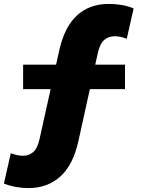

<svg xmlns="http://www.w3.org/2000/svg" viewBox="-55 -735 723 980"><path d="M91 225Q60.5 225 29 219.8Q-2.5 214.5 -35 202L0 47Q17.5 53.5 32.8 56.8Q48 60 62 60Q93 60 114.8 41Q136.5 22 147 -26L247 -476Q274 -597.5 337.8 -656.2Q401.5 -715 501 -715Q532 -715 563.5 -710Q595 -705 627 -692L592 -537Q575 -544 559.8 -547Q544.5 -550 530 -550Q499.5 -550 477 -531Q454.5 -512 444 -463L345 -14Q318 107.5 252.5 166.2Q187 225 91 225ZM63 -280V-405H583V-280Z"/></svg>

Font: Geologica Thin Roman Black
Style: Regular
Weight: 900
Version: Version 1.010;gftools[0.9.28]